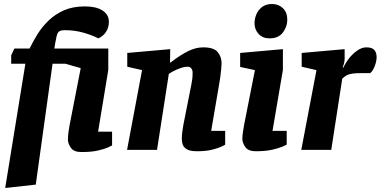

<svg xmlns="http://www.w3.org/2000/svg" viewBox="-20 -750 1905 961"><path d="M6 191 107 -431H36V-473L52 -507H128Q145 -542 167.5 -578.5Q190 -615 223 -647Q256 -679 300.5 -698.5Q345 -718 405 -718Q461 -718 493 -697.5Q525 -677 525 -641Q525 -613 511 -591Q497 -569 472 -558Q439 -575 395.5 -587Q352 -599 305 -599Q292 -599 284 -596.5Q276 -594 271 -588Q266 -581 263 -567.5Q260 -554 256 -532L252 -507H522V-400L471 -91H541V-22Q538 -20 520.5 -12Q503 -4 470 3.5Q437 11 387 11Q349 11 334.5 -10.5Q320 -32 320 -50Q320 -71 323 -90.5Q326 -110 328 -122L384 -409L307 -431H243L159 174Z M967 7Q930 7 914 -3.5Q898 -14 894 -28Q890 -42 890 -54Q890 -74 893 -94Q896 -114 898 -126L938 -328Q941 -342 942.5 -356Q944 -370 944 -387Q944 -399 937.5 -407.5Q931 -416 920 -416Q902 -416 881.5 -408.5Q861 -401 845.5 -392.5Q830 -384 825 -380L766 0H616L691 -399L617 -416V-485L832 -504L831 -436H832Q858 -456 880.5 -470.5Q903 -485 922.5 -494.5Q942 -504 960.5 -508.5Q979 -513 997 -513Q1050 -513 1069.5 -489.5Q1089 -466 1089 -433Q1089 -422 1087 -402Q1085 -382 1082.5 -363.5Q1080 -345 1078 -335L1037 -95H1107V-26Q1105 -24 1088 -16Q1071 -8 1040.5 -0.5Q1010 7 967 7Z M1260 7Q1222 7 1207.5 -14.5Q1193 -36 1193 -54Q1193 -72 1196.5 -93Q1200 -114 1202 -126L1256 -399L1182 -415V-485L1396 -504V-400L1344 -95H1415V-26Q1412 -24 1393.5 -16Q1375 -8 1342 -0.5Q1309 7 1260 7ZM1329 -558Q1295 -558 1274.5 -580Q1254 -602 1254 -634Q1254 -657 1263.5 -679Q1273 -701 1292.5 -715.5Q1312 -730 1342 -730Q1374 -730 1396 -709Q1418 -688 1418 -651Q1418 -617 1396 -587.5Q1374 -558 1329 -558Z M1488 0 1564 -399 1490 -416V-485L1705 -504V-457Q1705 -446 1702 -434Q1699 -422 1695 -412H1699Q1708 -433 1726 -456.5Q1744 -480 1767.5 -496.5Q1791 -513 1813 -513Q1842 -513 1853.5 -500Q1865 -487 1865 -464Q1865 -444 1856 -420Q1847 -396 1833 -384H1787Q1760 -384 1743 -381.5Q1726 -379 1715 -373Q1704 -367 1693 -356L1638 0Z"/></svg>

Font: Faustina ExtraBold
Style: Italic
Weight: 800
Italic angle: -8°
Designer: Alfonso Garcia
Foundry: http://www.omnibus-type.com
Version: Version 1.200